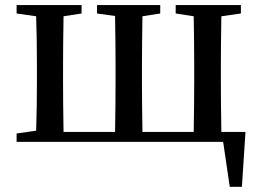

<svg xmlns="http://www.w3.org/2000/svg" viewBox="-20 -546 996 739"><path d="M832 -38.1H924.8L911.1 172.9H864.3L838.9 0H43.9V-32.2L119.1 -43Q122.1 -127 122.1 -232.4V-293.9Q122.1 -400.4 119.1 -483.4L43.9 -494.1V-526.4H293.9V-494.1L224.6 -483.4Q222.7 -372.1 222.7 -293.9V-232.4Q222.7 -149.4 224.6 -38.1H422.9Q424.8 -149.4 424.8 -232.4V-293.9Q424.8 -373 422.9 -484.4L353.5 -494.1V-526.4H596.7V-494.1L528.3 -483.4Q526.4 -372.1 526.4 -293.9V-232.4Q526.4 -149.4 528.3 -38.1H725.6Q727.5 -149.4 727.5 -232.4V-293.9Q727.5 -372.1 725.6 -483.4L656.2 -494.1V-526.4H907.2V-494.1L832 -483.4Q830.1 -372.1 830.1 -293.9V-232.4Q830.1 -149.4 832 -38.1Z"/></svg>

Font: GenYoMin TW TTF SemiBold
Style: Regular
Weight: 600
Version: Version 1.300